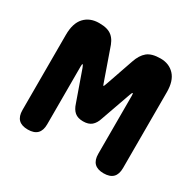

<svg xmlns="http://www.w3.org/2000/svg" viewBox="-127 -690 854 840"><g transform="rotate(30 300.0 -270.0)"><path d="M554 -52.5Q554 -21.1 538.5 -5.6Q522.9 10 491.5 10Q460.1 10 444.5 -5.6Q429 -21.1 429 -52.5V-344Q429 -358.2 426.3 -358Q423.7 -357.9 418.8 -344L365.7 -193.7Q357.7 -168 342.4 -155Q327 -142 300 -142Q273 -142 257.6 -155Q242.3 -168 234.3 -193.7L181.2 -344Q176 -357.5 173.5 -357.8Q171 -358.2 171 -344V-52.5Q171 -21.1 155.5 -5.6Q139.9 10 108.5 10Q77.1 10 61.5 -5.6Q46 -21.1 46 -52.5V-432.1Q46 -491.2 73.3 -520.6Q100.7 -550 146.9 -550Q170.2 -550 186 -545.4Q201.8 -540.9 212.9 -531.4Q223.9 -522 231.3 -508.3Q238.6 -494.7 244.3 -476.1L289.7 -346.7Q298.4 -320.3 300.4 -320.7Q302.3 -321 311 -346.7L355.7 -476.1Q368.1 -513.3 390.3 -531.6Q412.5 -550 457.3 -550Q500.7 -550 527.4 -521.3Q554 -492.6 554 -436.3Z"/></g></svg>

Font: Maple Mono
Style: Regular
Weight: 400
Monospace: yes
Designer: subframe7536
Version: Version 7.300